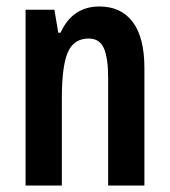

<svg xmlns="http://www.w3.org/2000/svg" viewBox="-20 -573 524 593"><path d="M287 -553Q354 -553 390 -505Q426 -457 426 -363V0H314V-333Q314 -393 301 -423.5Q288 -454 254 -454Q208 -454 189.5 -411.5Q171 -369 171 -269V0H59V-543H148L160 -472H167Q204 -553 287 -553Z"/></svg>

Font: Noto Sans Arabic ExtCond SemBd
Style: Regular
Weight: 600
Width: 2
Designer: Monotype Design Team, Nadine Chahine, Nizar Qandah and Khaled Hosny
Foundry: Monotype Imaging Inc.
Version: Version 2.012; ttfautohint (v1.8.4.7-5d5b)